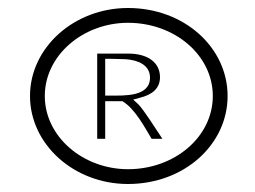

<svg xmlns="http://www.w3.org/2000/svg" viewBox="-20 -661 637 480"><path d="M359 -314H386C368 -341 339 -387 326 -400L313 -412L331 -417C359 -424 380 -439 380 -468C380 -505 349 -527 301 -527H223V-314H243V-408H286C318 -389 342 -342 359 -314ZM255 -422H243V-514H255C269 -514 281 -513 293 -513H294C324 -511 355 -499 355 -467C355 -419 292 -422 255 -422ZM92 -421C92 -523 188 -604 300 -604C417 -604 512 -523 512 -421C512 -319 417 -238 300 -238C188 -238 92 -319 92 -421ZM55 -421C55 -300 165 -201 300 -201C441 -201 549 -300 549 -421C549 -542 441 -641 300 -641C165 -641 55 -542 55 -421Z"/></svg>

Font: Bluebird
Style: LiExt
Weight: 300
Designer: Jasper
Foundry: Cannot Into Space Fonts
Version: Version 0.98